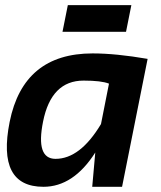

<svg xmlns="http://www.w3.org/2000/svg" viewBox="-20 -718 620 738"><path d="M398.9 -396.5Q369.6 -408.2 301.3 -408.2Q176.8 -408.2 145.5 -250.5Q116.7 -107.4 193.4 -107.4Q288.1 -107.4 368.2 -241.2ZM449.2 0H334.5L346.2 -131.8Q262.2 0 147 0Q-32.7 0 17.1 -249.5Q69.8 -512.7 335.9 -512.7Q425.3 -512.7 547.4 -491.7ZM484.9 -698.2 464.4 -595.7H220.2L240.7 -698.2Z"/></svg>

Font: Sansation
Style: Bold Italic
Weight: 700
Designer: Bernd Montag
Version: Version 1.301